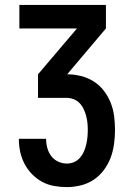

<svg xmlns="http://www.w3.org/2000/svg" viewBox="-20 -540 540 783"><path d="M253 223Q227 223 201 218.5Q175 214 152 201.5Q129 189 110.5 170Q92 151 80 128Q68 105 62.5 79.5Q57 54 57 28V26H168V27Q168 45 173 63.5Q178 82 189 96.5Q200 111 217 119Q234 127 253 127Q268 127 282 121Q296 115 306 103.5Q316 92 322 78.5Q328 65 331.5 50Q335 35 336.5 20Q338 5 338 -10Q338 -25 336.5 -39.5Q335 -54 331 -68.5Q327 -83 320.5 -96.5Q314 -110 303.5 -120.5Q293 -131 279 -136Q265 -141 250 -141H135V-237L294 -424H59V-520H412V-424L254 -237Q282 -237 310 -230Q338 -223 362 -208Q386 -193 403.5 -170Q421 -147 431.5 -120.5Q442 -94 445.5 -66Q449 -38 449 -10Q449 19 445 48Q441 77 431 103.5Q421 130 403.5 153.5Q386 177 362 193Q338 209 309.5 216Q281 223 253 223Z"/></svg>

Font: Iosevka
Style: Bold
Weight: 700
Monospace: yes
Designer: Belleve Invis
Foundry: Belleve Invis
Version: Version 32.5.0; ttfautohint (v1.8.4)